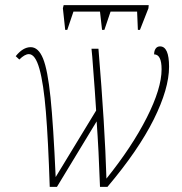

<svg xmlns="http://www.w3.org/2000/svg" viewBox="-20 -725 706 745"><path d="M92 -515Q76 -515 55 -494L41 -507Q69 -542 99 -542Q129 -542 147 -498Q165 -454 176 -347Q187 -240 196 -38L353 -296Q350 -350 338 -505L335 -536H362Q387 -235 393 -32Q492 -155 549.5 -268.5Q607 -382 607 -456Q607 -514 578 -514Q578 -528 584 -536.5Q590 -545 601 -545Q636 -545 636 -466Q636 -381 576.5 -261.5Q517 -142 397 0H368Q363 -144 355 -254L201 0H173Q167 -182 158 -291.5Q149 -401 133 -458Q117 -515 92 -515ZM224 -693 227 -705H557L556 -693L523 -609H515L512 -680H409L385 -609H376L368 -680H265L241 -609H233Z"/></svg>

Font: Noto Serif NarrowThin
Style: Italic
Weight: 250
Width: 4
Italic angle: -12°
Designer: Monotype Design Team
Foundry: Monotype Imaging Inc.
Version: Version 1.001